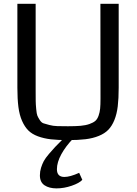

<svg xmlns="http://www.w3.org/2000/svg" viewBox="-20 -748 744 1041"><path d="M74.2 0ZM623.5 -727.5V-272Q623.5 -213.4 618.4 -171.4Q613.3 -129.4 600.1 -96.9Q586.9 -64.5 567.1 -44.2Q547.4 -23.9 515.4 -11Q483.4 2 443.8 6.8Q404.3 11.7 348.1 11.7Q293.9 11.7 255.9 7.3Q217.8 2.9 185.5 -9Q153.3 -21 133.5 -40.8Q113.8 -60.5 99.6 -92.5Q85.4 -124.5 79.8 -168Q74.2 -211.4 74.2 -272V-727.5H173.3V-259.3Q173.3 -218.8 173.6 -200.7Q173.8 -182.6 176.3 -156.5Q178.7 -130.4 182.6 -120.8Q186.5 -111.3 195.6 -97.2Q204.6 -83 216.1 -79.3Q227.5 -75.7 247.6 -70.3Q267.6 -64.9 290.8 -64.2Q314 -63.5 348.6 -63.5Q389.6 -63.5 417.2 -65.9Q444.8 -68.4 465.3 -75.7Q485.8 -83 496.8 -92.5Q507.8 -102.1 514.4 -120.6Q521 -139.2 522.9 -159.2Q524.9 -179.2 524.9 -212.4L524.4 -727.5ZM324.2 2.9H377Q336.9 43.9 312.7 87.9Q288.6 131.8 288.6 169.4Q288.6 211.4 329.1 211.4Q359.9 211.4 409.2 189L426.3 227.1Q410.6 244.6 368.9 259Q327.1 273.4 286.6 273.4Q246.6 273.4 221.4 256.6Q196.3 239.7 196.3 202.6Q196.3 181.6 202.6 161.4Q209 141.1 217.5 125.2Q226.1 109.4 245.6 86.4Q265.1 63.5 279.5 48.3Q293.9 33.2 324.2 2.9Z"/></svg>

Font: Coda
Style: Regular
Weight: 400
Designer: vernon adams
Foundry: vernon adams
Version: Version 2.000; ttfautohint (v0.8) -r 50 -G 200 -x